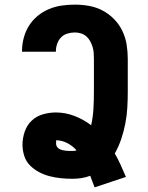

<svg xmlns="http://www.w3.org/2000/svg" viewBox="-20 -763 640 828"><path d="M388 45Q383 33 378.5 20Q374 7 369 -5Q351 2 331.5 5Q312 8 292 8Q267 8 242.5 5.5Q218 3 194.5 -3Q171 -9 149 -20.5Q127 -32 109.5 -49.5Q92 -67 84.5 -91Q77 -115 77 -139Q77 -167 86.5 -195Q96 -223 116.5 -242.5Q137 -262 165 -270Q193 -278 221 -278Q262 -278 301 -263Q340 -248 373 -223Q381 -258 383 -294.5Q385 -331 385 -368V-509Q385 -523 384 -536Q383 -549 379 -561.5Q375 -574 368.5 -586Q362 -598 352 -606.5Q342 -615 329 -619Q316 -623 303 -623Q286 -623 270 -618Q254 -613 243 -601.5Q232 -590 226.5 -574Q221 -558 221 -542V-540H75V-544Q75 -572 82.5 -600Q90 -628 105 -652Q120 -676 142.5 -694.5Q165 -713 191.5 -724Q218 -735 246 -739Q274 -743 303 -743Q334 -743 364.5 -737.5Q395 -732 422.5 -717.5Q450 -703 472 -680.5Q494 -658 507.5 -630Q521 -602 526 -571Q531 -540 531 -509V-368Q531 -333 529 -298.5Q527 -264 520.5 -230.5Q514 -197 503 -164Q492 -131 475 -101Q489 -77 500.5 -51.5Q512 -26 523 0ZM292 -112Q297 -112 301.5 -112.5Q306 -113 310 -115Q293 -134 270 -146Q247 -158 221 -158Q221 -157 221.5 -157Q222 -157 222 -156V-142Q222 -135 226.5 -129Q231 -123 237 -120Q243 -117 250 -115.5Q257 -114 264 -113Q271 -112 278 -112Q285 -112 292 -112Z"/></svg>

Font: Iosevka Heavy Extended
Style: Regular
Weight: 900
Width: 7
Monospace: yes
Designer: Belleve Invis
Foundry: Belleve Invis
Version: Version 32.5.0; ttfautohint (v1.8.4)